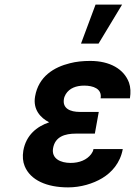

<svg xmlns="http://www.w3.org/2000/svg" viewBox="-20 -802 585 832"><path d="M309 -223H391L408 -317H326C284 -317 250 -332 257 -373C258 -380 261 -387 265 -394C281 -420 310 -431 345 -431C383 -431 423 -418 416 -376H543C547 -401 546 -424 539 -444C517 -503 456 -538 371 -538C339 -538 310 -535 283 -528C214 -511 147 -471 132 -384C122 -327 156 -291 193 -272C140 -254 93 -217 81 -149C77 -124 79 -101 87 -82C112 -21 183 10 275 10C330 10 383 -6 423 -30C463 -54 501 -95 512 -156H385C384 -148 380 -141 375 -134C356 -109 324 -96 286 -96C243 -96 202 -114 210 -160C219 -210 261 -223 309 -223ZM394 -782 331 -613H407L509 -782Z"/></svg>

Font: Asimov
Style: NarIt
Weight: 500
Designer: Google
Version: Version 2.000980; 2014